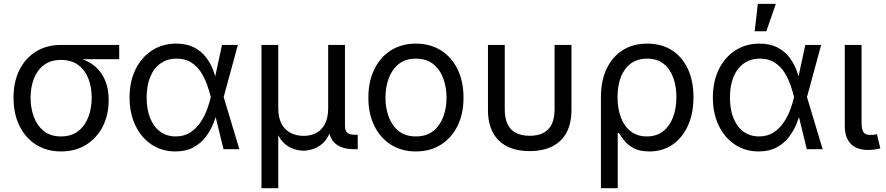

<svg xmlns="http://www.w3.org/2000/svg" viewBox="-20 -781 4640 1005"><path d="M299.3 11.7Q225.1 11.7 168.9 -23.7Q112.8 -59.1 81.8 -122.3Q50.8 -185.5 50.8 -269.5Q50.8 -353.5 82 -415.5Q113.3 -477.5 169.2 -511.7Q225.1 -545.9 299.3 -545.9H604V-471.2H364.7L299.3 -467.3Q244.6 -467.3 209.5 -440.4Q174.3 -413.6 157.2 -368.7Q140.1 -323.7 140.1 -269.5Q140.1 -215.8 157.2 -169.4Q174.3 -123 209.5 -95Q244.6 -66.9 299.3 -66.9Q354.5 -66.9 390.1 -95.2Q425.8 -123.5 442.9 -169.7Q460 -215.8 460 -269.5Q460 -323.7 442.9 -368.7Q425.8 -413.6 390.1 -440.4Q354.5 -467.3 299.3 -467.3V-489.3Q355 -489.3 400.9 -474.9Q446.8 -460.4 479.7 -431.6Q512.7 -402.8 530.8 -359.1Q548.8 -315.4 548.8 -256.8Q548.8 -179.2 517.6 -118.4Q486.3 -57.6 430.2 -22.9Q374 11.7 299.3 11.7Z M897.9 11.7Q827.6 11.7 773.4 -24.4Q719.2 -60.5 688.7 -124.3Q658.2 -188 658.2 -270.5Q658.2 -354 689.2 -417.5Q720.2 -481 775.4 -516.8Q830.6 -552.7 901.9 -552.7Q957 -552.7 995.4 -533Q1033.7 -513.2 1058.1 -481.4Q1082.5 -449.7 1096.2 -412.8Q1109.9 -376 1115.7 -342.3H1147.5L1150.4 -274.4L1232.9 0H1149.9L1083 -274.4Q1076.7 -300.3 1065.2 -334Q1053.7 -367.7 1033.9 -399.9Q1014.2 -432.1 982.4 -453.1Q950.7 -474.1 904.3 -474.1Q856.4 -474.1 821 -449.5Q785.6 -424.8 766.6 -379.2Q747.6 -333.5 747.6 -270Q747.6 -208 766.1 -162.4Q784.7 -116.7 818.8 -91.8Q853 -66.9 899.4 -66.9Q944.8 -66.9 977.1 -88.4Q1009.3 -109.9 1030.8 -142.8Q1052.2 -175.8 1064.7 -210.4Q1077.1 -245.1 1083 -271.5L1142.1 -545.9H1225.1L1150.4 -271.5L1147.5 -206.5H1120.1Q1112.3 -173.3 1097.2 -135.5Q1082 -97.7 1056.6 -64.2Q1031.2 -30.8 992.4 -9.5Q953.6 11.7 897.9 11.7Z M1348.6 204.1V-545.9H1436.5V-214.8Q1436.5 -164.1 1454.3 -131.8Q1472.2 -99.6 1502.2 -84.7Q1532.2 -69.8 1568.8 -69.8Q1606 -69.8 1635 -85Q1664.1 -100.1 1680.9 -132.1Q1697.8 -164.1 1697.8 -214.8V-545.9H1785.6V-123.5Q1785.6 -96.7 1797.4 -86.2Q1809.1 -75.7 1838.4 -75.7H1852.5V0H1835Q1767.1 0 1733.4 -31.2Q1699.7 -62.5 1699.7 -122.6V-171.9H1720.2Q1720.2 -117.7 1705.1 -82.8Q1689.9 -47.9 1666.3 -28.1Q1642.6 -8.3 1616.5 -0.2Q1590.3 7.8 1568.4 7.8Q1546.4 7.8 1520.3 -0.2Q1494.1 -8.3 1470.7 -28.1Q1447.3 -47.9 1432.1 -82.8Q1417 -117.7 1417 -171.9H1436.5V204.1Z M2156.7 11.7Q2082.5 11.7 2026.6 -23.4Q1970.7 -58.6 1939.5 -122.1Q1908.2 -185.5 1908.2 -269.5Q1908.2 -355 1939.5 -418.7Q1970.7 -482.4 2026.6 -517.6Q2082.5 -552.7 2156.7 -552.7Q2231.4 -552.7 2287.6 -517.6Q2343.8 -482.4 2375 -418.7Q2406.2 -355 2406.2 -269.5Q2406.2 -185.5 2375 -122.1Q2343.8 -58.6 2287.6 -23.4Q2231.4 11.7 2156.7 11.7ZM2156.7 -66.9Q2211.9 -66.9 2247.6 -95.2Q2283.2 -123.5 2300.3 -169.7Q2317.4 -215.8 2317.4 -269.5Q2317.4 -323.7 2300.3 -370.4Q2283.2 -417 2247.6 -445.6Q2211.9 -474.1 2156.7 -474.1Q2102.1 -474.1 2066.9 -445.6Q2031.7 -417 2014.6 -370.6Q1997.6 -324.2 1997.6 -269.5Q1997.6 -215.8 2014.6 -169.7Q2031.7 -123.5 2066.9 -95.2Q2102.1 -66.9 2156.7 -66.9Z M2752.4 9.8Q2682.6 9.8 2633.8 -15.1Q2585 -40 2559.6 -87.9Q2534.2 -135.7 2534.2 -204.1V-545.9H2622.1V-208.5Q2622.1 -162.6 2636.5 -131.8Q2650.9 -101.1 2679.9 -85.7Q2709 -70.3 2752.4 -70.3Q2795.9 -70.3 2825 -85.7Q2854 -101.1 2868.4 -131.8Q2882.8 -162.6 2882.8 -208.5V-545.9H2971.2V-204.1Q2971.2 -135.7 2945.8 -87.9Q2920.4 -40 2871.6 -15.1Q2822.8 9.8 2752.4 9.8Z M3125.5 204.1V-272.5Q3125.5 -358.4 3155.5 -421.4Q3185.5 -484.4 3239.7 -518.6Q3293.9 -552.7 3367.7 -552.7Q3441.4 -552.7 3495.6 -518.8Q3549.8 -484.9 3579.8 -421.9Q3609.9 -358.9 3609.9 -272.5Q3609.9 -186.5 3580.6 -122.6Q3551.3 -58.6 3499.3 -23.4Q3447.3 11.7 3379.4 11.7Q3327.1 11.7 3295.4 -6.1Q3263.7 -23.9 3246.6 -46.6Q3229.5 -69.3 3220.2 -84.5H3213.4V204.1ZM3365.7 -66.9Q3417 -66.9 3451.4 -94.2Q3485.8 -121.6 3503.2 -168.2Q3520.5 -214.8 3520.5 -272.9Q3520.5 -329.1 3503.9 -374.8Q3487.3 -420.4 3453.4 -447.3Q3419.4 -474.1 3367.2 -474.1Q3317.4 -474.1 3282.7 -449Q3248 -423.8 3230.2 -378.7Q3212.4 -333.5 3212.4 -272.9Q3212.4 -212.9 3230 -166.3Q3247.6 -119.6 3282 -93.3Q3316.4 -66.9 3365.7 -66.9Z M3951.2 11.7Q3880.9 11.7 3826.7 -24.4Q3772.5 -60.5 3741.9 -124.3Q3711.4 -188 3711.4 -270.5Q3711.4 -354 3742.4 -417.5Q3773.4 -481 3828.6 -516.8Q3883.8 -552.7 3955.1 -552.7Q4010.3 -552.7 4048.6 -533Q4086.9 -513.2 4111.3 -481.4Q4135.7 -449.7 4149.4 -412.8Q4163.1 -376 4168.9 -342.3H4200.7L4203.6 -274.4L4286.1 0H4203.1L4136.2 -274.4Q4129.9 -300.3 4118.4 -334Q4106.9 -367.7 4087.2 -399.9Q4067.4 -432.1 4035.6 -453.1Q4003.9 -474.1 3957.5 -474.1Q3909.7 -474.1 3874.3 -449.5Q3838.9 -424.8 3819.8 -379.2Q3800.8 -333.5 3800.8 -270Q3800.8 -208 3819.3 -162.4Q3837.9 -116.7 3872.1 -91.8Q3906.2 -66.9 3952.6 -66.9Q3998 -66.9 4030.3 -88.4Q4062.5 -109.9 4084 -142.8Q4105.5 -175.8 4117.9 -210.4Q4130.4 -245.1 4136.2 -271.5L4195.3 -545.9H4278.3L4203.6 -271.5L4200.7 -206.5H4173.3Q4165.5 -173.3 4150.4 -135.5Q4135.3 -97.7 4109.9 -64.2Q4084.5 -30.8 4045.7 -9.5Q4006.8 11.7 3951.2 11.7ZM3930.2 -617.2 3946.8 -760.7H4041L3991.2 -617.2Z M4524.4 3.9Q4462.9 3.9 4432.4 -29.1Q4401.9 -62 4401.9 -121.1V-545.9H4489.7V-143.1Q4489.7 -105.5 4498.8 -90.1Q4507.8 -74.7 4535.2 -74.7Q4549.3 -74.7 4556.6 -75.7Q4564 -76.7 4570.3 -78.6L4587.9 -4.4Q4576.2 -1 4559.1 1.5Q4542 3.9 4524.4 3.9Z"/></svg>

Font: Adwaita Sans
Style: Regular
Weight: 400
Designer: Rasmus Andersson
Foundry: rsms
Version: Version 4.001;git-9221beed3